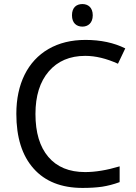

<svg xmlns="http://www.w3.org/2000/svg" viewBox="-20 -922 672 952"><path d="M336.9 -846.2C336.9 -807.6 359.4 -790 388.7 -790C416 -790 439.9 -807.6 439.9 -846.2C439.9 -885.3 416 -901.9 388.7 -901.9C359.4 -901.9 336.9 -885.3 336.9 -846.2ZM402.8 -645C454.1 -645 507.8 -631.8 564.9 -606L601.1 -682.1C544.9 -710 479.5 -724.1 403.8 -724.1C333.5 -724.1 272.5 -709 220.7 -679.2C116.7 -619.1 61 -504.9 61 -357.9C61 -240.7 89.4 -150.4 146.5 -86.4C203.1 -22.5 284.2 9.8 389.2 9.8C425.8 9.8 458 7.8 485.8 3.9C513.7 -0.5 543 -7.8 573.2 -19V-97.2C509.8 -78.1 452.6 -68.8 401.9 -68.8C323.2 -68.8 262.2 -93.8 219.7 -144C177.2 -193.8 155.8 -264.6 155.8 -356.9C155.8 -446.3 177.7 -516.6 221.7 -567.9C265.6 -619.1 326.2 -645 402.8 -645Z"/></svg>

Font: Noto Reveo Sans
Style: Regular
Weight: 400
Designer: Monotype Design team
Foundry: Monotype Imaging Inc.
Version: Version 1.04